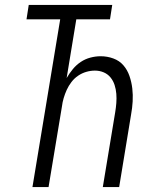

<svg xmlns="http://www.w3.org/2000/svg" viewBox="-20 -755 640 775"><path d="M111 0 223 -677H87L96 -735H433L424 -677H288L249 -440Q260 -459 274 -476Q288 -493 306 -505Q324 -517 345 -522.5Q366 -528 386 -528Q413 -528 437.5 -519Q462 -510 478 -491.5Q494 -473 502.5 -448.5Q511 -424 514 -398Q517 -372 515.5 -345.5Q514 -319 509 -292L461 0H395L445 -302Q448 -320 449.5 -339Q451 -358 449.5 -376.5Q448 -395 442.5 -412Q437 -429 426 -442.5Q415 -456 398.5 -463Q382 -470 363 -470Q346 -470 328.5 -465Q311 -460 295.5 -449.5Q280 -439 268.5 -424Q257 -409 249.5 -392.5Q242 -376 237 -359Q232 -342 230 -325L176 0Z"/></svg>

Font: Iosevka Aile Light
Style: Italic
Weight: 300
Italic angle: -9°
Designer: Belleve Invis
Foundry: Belleve Invis
Version: Version 31.1.0; ttfautohint (v1.8.4)